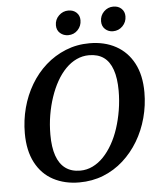

<svg xmlns="http://www.w3.org/2000/svg" viewBox="-58 -904 802 970"><g transform="rotate(-5 342.5 -419.0)"><path d="M305 16Q231 16 173.5 -14.5Q116 -45 84 -106Q52 -167 52 -255Q52 -321 68.5 -383.5Q85 -446 117 -500Q149 -554 194 -594Q239 -634 295.5 -657Q352 -680 417 -680Q493 -680 550.5 -648.5Q608 -617 640 -556.5Q672 -496 672 -409Q672 -343 655 -280Q638 -217 606 -163.5Q574 -110 529 -69.5Q484 -29 427.5 -6.5Q371 16 305 16ZM315 -43Q348 -43 378 -57.5Q408 -72 433 -98Q458 -124 478.5 -160Q499 -196 513 -239Q527 -282 535 -330Q543 -378 543 -428Q543 -492 528 -535Q513 -578 483.5 -599Q454 -620 409 -620Q376 -620 346 -606Q316 -592 290.5 -566Q265 -540 245 -504.5Q225 -469 210.5 -426Q196 -383 188 -335.5Q180 -288 180 -237Q180 -173 195 -130Q210 -87 240 -65Q270 -43 315 -43ZM314 -730Q290 -730 273 -745Q256 -760 256 -785Q256 -814 276.5 -834Q297 -854 325 -854Q350 -854 366 -839Q382 -824 382 -800Q382 -771 362.5 -750.5Q343 -730 314 -730ZM541 -730Q518 -730 501.5 -745Q485 -760 485 -785Q485 -814 505 -834Q525 -854 553 -854Q578 -854 594 -839Q610 -824 610 -800Q610 -771 590 -750.5Q570 -730 541 -730Z"/></g></svg>

Font: Source Serif 4 SemiBold
Style: Italic
Weight: 600
Italic angle: -12°
Designer: Frank Grießhammer
Foundry: Adobe Systems Incorporated
Version: Version 4.004;hotconv 1.0.116;makeotfexe 2.5.65601